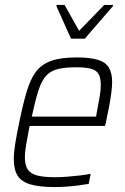

<svg xmlns="http://www.w3.org/2000/svg" viewBox="-20 -751 508 779"><path d="M202 8Q141 8 104.5 -2.5Q68 -13 52 -37.5Q36 -62 36 -105Q36 -133 42 -169.5Q48 -206 58 -254Q73 -328 88 -378.5Q103 -429 125.5 -459.5Q148 -490 187.5 -504Q227 -518 291 -518Q345 -518 376.5 -508.5Q408 -499 421.5 -477Q435 -455 435 -417Q435 -403 432 -377.5Q429 -352 423 -320.5Q417 -289 410 -256L406 -240H100Q92 -198 86.5 -166.5Q81 -135 81 -112Q81 -81 92.5 -63.5Q104 -46 131 -39Q158 -32 204 -32Q226 -32 252 -34Q278 -36 303.5 -39Q329 -42 348 -46L340 -5Q324 -2 301 1Q278 4 252 6Q226 8 202 8ZM109 -278H370L373 -297Q379 -328 384 -356.5Q389 -385 389 -406Q389 -438 378.5 -453Q368 -468 346 -473Q324 -478 289 -478Q243 -478 213.5 -470.5Q184 -463 166 -442.5Q148 -422 135.5 -382.5Q123 -343 109 -278ZM268 -594 209 -726 210 -731H242L301 -626L403 -731H439L438 -726L324 -594Z"/></svg>

Font: Saira SemiCondensed ExtraLight
Style: Italic
Weight: 250
Width: 4
Italic angle: -12°
Designer: Hector Gatti with collaboration of the Omnibus-Type team
Foundry: Omnibus-Type
Version: Version 1.101